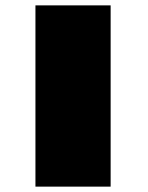

<svg xmlns="http://www.w3.org/2000/svg" viewBox="-20 -695 553 715"><path d="M112 0H392V-675H112Z"/></svg>

Font: Anybody ExtraExpanded Black
Style: Regular
Weight: 900
Width: 8
Version: Version 1.113;gftools[0.9.25]